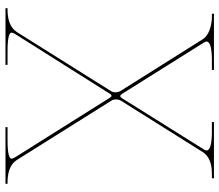

<svg xmlns="http://www.w3.org/2000/svg" viewBox="-70 -730 800 700"><g transform="rotate(90 330.0 -380.0)"><path d="M336 -381 552 -37.5C557 -29.5 558.5 -24.5 558.5 -22C558.5 -14.5 543.5 -7.5 491.5 -7.5H443.5V0H650C650.5 0 650 -7.5 650 -7.5H642.5C637 -7.5 630 -8 622.5 -9C602 -11.5 577.5 -19 562.5 -42.5L347 -386C344 -390.5 342.5 -396 342.5 -402C342.5 -409 344 -416 347.5 -421.5L534 -718.5C555 -752 598 -752.5 615.5 -752.5H630V-760H425V-752.5H461.5C505 -752.5 528.5 -745.5 528.5 -733.5C528.5 -731 527.5 -727.5 525 -723.5L337.5 -424C336 -421.5 333 -418.5 330 -418.5C327 -418.5 324 -422 322.5 -424.5L135 -723.5C132.5 -727.5 131.5 -731 131.5 -733.5C131.5 -745.5 155 -752.5 198.5 -752.5H235V-760H30V-752.5H45C45 -752.5 102.5 -752 123.5 -718.5L311 -420.5C314.5 -415 316.5 -407.5 316.5 -400.5C316.5 -394.5 315 -389 312 -384.5L97.5 -42.5C82.5 -19 58 -11.5 37.5 -9C30 -8 23 -7.5 17.5 -7.5H10C10 -7.5 9.5 0 10 0H216.5V-7.5H166C114 -7.5 99 -14.5 99 -22C99 -24.5 100.5 -29.5 105.5 -37.5L321.5 -380C323 -382.5 326 -386.5 329 -386.5C332 -386.5 334.5 -383.5 336 -381Z"/></g></svg>

Font: ZnikomitSC
Style: Regular
Weight: 100
Designer: gluk
Foundry: gluk
Version: Version 0.55